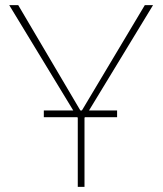

<svg xmlns="http://www.w3.org/2000/svg" viewBox="-20 -731 637 751"><path d="M438 -298.8C438 -298.8 328.1 -298.8 328.1 -298.8C328.1 -298.8 578.6 -710.9 578.6 -710.9C578.6 -710.9 546.4 -710.9 546.4 -710.9C546.4 -710.9 300.3 -298.8 300.3 -298.8C300.3 -298.8 294.4 -298.8 294.4 -298.8C294.4 -298.8 51.3 -710.9 51.3 -710.9C51.3 -710.9 16.1 -710.9 16.1 -710.9C16.1 -710.9 266.6 -298.8 266.6 -298.8C266.6 -298.8 151.4 -298.8 151.4 -298.8C151.4 -298.8 151.4 -272.5 151.4 -272.5C151.4 -272.5 282.7 -272.5 282.7 -272.5C282.7 -272.5 284.2 -270 284.2 -270C284.2 -270 284.2 0 284.2 0C284.2 0 310.5 0 310.5 0C310.5 0 310.5 -270 310.5 -270C310.5 -270 312 -272.5 312 -272.5C312 -272.5 438 -272.5 438 -272.5C438 -272.5 438 -298.8 438 -298.8Z"/></svg>

Font: WOX
Style: Regular
Weight: 500
Designer: Google
Foundry: ""
Version: ""